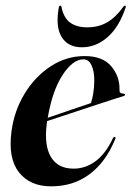

<svg xmlns="http://www.w3.org/2000/svg" viewBox="-20 -649 464 678"><path d="M386.5 -157Q354 -77.5 296.8 -34.2Q239.5 9 160.5 9Q86 9 47 -40.5Q8 -90 20.5 -184.5Q30 -257.5 66.8 -318Q103.5 -378.5 158.8 -414.8Q214 -451 279 -451Q342.5 -451 373 -414.8Q403.5 -378.5 402 -331Q401 -318.5 415.5 -318.5Q421 -318 421.5 -315Q422.5 -312 417 -310Q409.5 -308 379.5 -298.2Q349.5 -288.5 308 -274.8Q266.5 -261 223.5 -246.8Q180.5 -232.5 146.5 -221.5Q146 -218 145.5 -214.5Q135 -137 159.5 -95.2Q184 -53.5 240 -53.5Q282 -53.5 317.5 -79.8Q353 -106 378.5 -160.5Q382 -166.5 385.5 -165.5Q390 -164.5 386.5 -157ZM275 -439.5Q237 -439.5 201 -384.2Q165 -329 148.5 -233Q186.5 -246 230.8 -261.2Q275 -276.5 301 -285Q306 -299 309.2 -318.8Q312.5 -338.5 313 -364.5Q313 -398 303 -418.8Q293 -439.5 275 -439.5ZM287.5 -552.5Q328 -552.5 358.5 -570.2Q389 -588 415 -624.5Q417.5 -629 421 -629Q425.5 -629 423.5 -622Q400.5 -553.5 359.8 -517.8Q319 -482 269 -482Q220.5 -482 198 -517.8Q175.5 -553.5 187.5 -622Q188.5 -629 193.5 -629Q197 -629 197 -624.5Q205 -585.5 228 -569Q251 -552.5 287.5 -552.5Z"/></svg>

Font: Fraunces 144pt SemiBold
Style: Italic
Weight: 600
Italic angle: -16°
Version: Version 1.000;[0bf87f6ff]